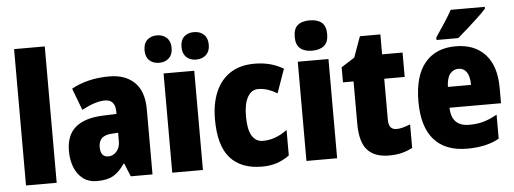

<svg xmlns="http://www.w3.org/2000/svg" viewBox="-51 -916 2855 1066"><g transform="rotate(-5 1377.0 -383.0)"><path d="M226 0H55V-760H226Z M568 -563Q657 -563 708.5 -513Q760 -463 760 -363V0H639L609 -73H605Q576 -30 542 -10Q508 10 451 10Q404 10 372.5 -14Q341 -38 325 -78.5Q309 -119 309 -169Q309 -258 361 -301.5Q413 -345 512 -349L590 -352V-364Q590 -432 532 -432Q480 -432 403 -391L357 -513Q400 -537 453 -550Q506 -563 568 -563ZM556 -245Q481 -242 481 -177Q481 -121 525 -121Q552 -121 571 -143Q590 -165 590 -200V-247Z M1041 0H870V-553H1041ZM776 -690Q776 -728 797 -747.5Q818 -767 851 -767Q885 -767 906 -747Q927 -727 927 -690Q927 -654 906 -634Q885 -614 851 -614Q818 -614 797 -633.5Q776 -653 776 -690ZM982 -690Q982 -728 1002.5 -747.5Q1023 -767 1057 -767Q1092 -767 1113 -747Q1134 -727 1134 -690Q1134 -654 1113 -634Q1092 -614 1057 -614Q1023 -614 1002.5 -634Q982 -654 982 -690Z M1370 10Q1254 10 1193 -58.5Q1132 -127 1132 -274Q1132 -361 1159.5 -426Q1187 -491 1241.5 -527Q1296 -563 1377 -563Q1424 -563 1463.5 -552.5Q1503 -542 1538 -521L1491 -388Q1464 -404 1438 -412.5Q1412 -421 1385 -421Q1348 -421 1326.5 -383.5Q1305 -346 1305 -274Q1305 -202 1326.5 -167Q1348 -132 1388 -132Q1457 -132 1523 -181V-39Q1491 -15 1453.5 -2.5Q1416 10 1370 10Z M1703 -776Q1747 -776 1770.5 -756Q1794 -736 1794 -691Q1794 -647 1770 -627Q1746 -607 1703 -607Q1661 -607 1637 -627Q1613 -647 1613 -691Q1613 -736 1636 -756Q1659 -776 1703 -776ZM1789 -553V0H1618V-553Z M2132 -133Q2150 -133 2169 -138.5Q2188 -144 2209 -152V-21Q2181 -6 2149.5 2Q2118 10 2078 10Q1997 10 1957 -35Q1917 -80 1917 -182V-417H1858V-501L1932 -548L1974 -664H2088V-553H2202V-417H2088V-187Q2088 -133 2132 -133Z M2498 -562Q2603 -562 2662.5 -497.5Q2722 -433 2722 -310V-225H2435Q2437 -121 2537 -121Q2580 -121 2615.5 -131Q2651 -141 2692 -164V-30Q2621 10 2514 10Q2392 10 2329 -61.5Q2266 -133 2266 -274Q2266 -416 2326.5 -489Q2387 -562 2498 -562ZM2503 -436Q2475 -436 2456.5 -414Q2438 -392 2436 -341H2565Q2565 -389 2548.5 -412.5Q2532 -436 2503 -436ZM2679 -756Q2663 -738 2634.5 -711Q2606 -684 2574.5 -656Q2543 -628 2517 -606H2396V-620Q2420 -656 2445.5 -694.5Q2471 -733 2489 -766H2679Z"/></g></svg>

Font: Noto Sans Khmer UI Condensed Black
Style: Regular
Weight: 900
Width: 3
Designer: Danh Hong and the Monotype Design Team
Foundry: Monotype Imaging Inc.
Version: Version 2.002; ttfautohint (v1.8.4.7-5d5b)